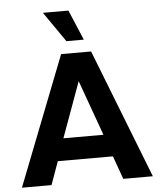

<svg xmlns="http://www.w3.org/2000/svg" viewBox="-59 -939 824 989"><g transform="rotate(-5 353.0 -444.0)"><path d="M538 0 495 -120H210L167 0H14L275 -668H430L691 0ZM353 -521 249 -235H456ZM308 -732 200 -888H332L398 -732Z"/></g></svg>

Font: Celebes
Style: Bold
Weight: 700
Designer: Anugrah Pasau
Foundry: Lafontype
Version: Version 1.000; ttfautohint (v1.8.4)